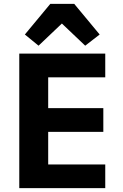

<svg xmlns="http://www.w3.org/2000/svg" viewBox="-20 -976 640 996"><path d="M80 0V-698H526V-575H230V-415H516V-292H230V-123H526V0ZM365 -956 497 -797 422 -739 301 -854 180 -739 109 -797 241 -956Z"/></svg>

Font: iA Writer Quattro V
Style: Regular
Weight: 400
Designer: Mike Abbink, Paul van der Laan, Pieter van Rosmalen, Oliver Reichenstein
Foundry: Information Architects Inc.
Version: Version 2.000